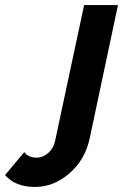

<svg xmlns="http://www.w3.org/2000/svg" viewBox="-226 -544 499 760"><path d="M-206 149 -130 58Q-114 80 -80 80Q-56 80 -35 61.5Q-14 43 -8 14L107 -524H241L129 4Q111 88 49 142Q-13 196 -88 196Q-165 196 -206 149Z"/></svg>

Font: Raleway-v4020
Style: Bold Italic
Weight: 700
Italic angle: -12°
Designer: Matt McInerney, Pablo Impallari, Rodrigo Fuenzalida
Foundry: Matt McInerney, Pablo Impallari, Rodrigo Fuenzalida
Version: Version 4.020;PS 004.020;hotconv 1.0.88;makeotf.lib2.5.64775